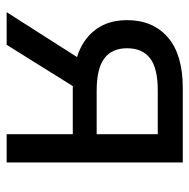

<svg xmlns="http://www.w3.org/2000/svg" viewBox="-16 -553 569 577"><g transform="rotate(90 268.5 -264.5)"><path d="M468.3 0H383.3V-454.1H251.5Q185.1 -454.1 155 -430.9Q125 -407.7 125 -361.8Q125 -316.4 155.5 -293.5Q186 -270.5 252.9 -270.5H419.9V-198.7H246.6Q145.5 -198.7 93 -242.2Q40.5 -285.6 40.5 -361.8Q40.5 -439.5 92.3 -484.4Q144 -529.3 244.6 -529.3H468.3ZM114.7 0H16.6L168.9 -238.8H263.7Z"/></g></svg>

Font: Inter 24pt
Style: Regular
Weight: 400
Designer: Rasmus Andersson
Foundry: rsms
Version: Version 4.001;git-66647c0bb